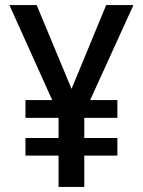

<svg xmlns="http://www.w3.org/2000/svg" viewBox="-20 -734 563 754"><path d="M261 -385 397 -714H504L334 -341H441V-271H311V-192H441V-123H311V0H210V-123H80V-192H210V-271H80V-341H185L17 -714H124Z"/></svg>

Font: Noto Sans Malayalam SemiCondensed Medium
Style: Regular
Weight: 500
Width: 4
Designer: Jelle Bosma - Monotype Design Team
Foundry: Monotype Imaging Inc.
Version: Version 2.104; ttfautohint (v1.8.4.7-5d5b)